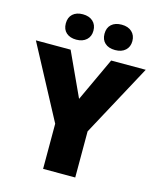

<svg xmlns="http://www.w3.org/2000/svg" viewBox="-134 -1027 932 1121"><g transform="rotate(15 332.0 -466.0)"><path d="M332 -449.2 455.1 -713.9H664.1L429.2 -278.8V0H234.9V-272.9L0 -713.9H210ZM143.1 -855Q143.1 -891.6 165.5 -911.9Q188 -932.1 226.1 -932.1Q264.6 -932.1 287.4 -911.4Q310.1 -890.6 310.1 -855Q310.1 -820.3 287.4 -799.6Q264.6 -778.8 226.1 -778.8Q188 -778.8 165.5 -798.8Q143.1 -818.8 143.1 -855ZM377 -855Q377 -891.6 399.4 -911.9Q421.9 -932.1 460.9 -932.1Q500 -932.1 522.7 -911.1Q545.4 -890.1 545.4 -855Q545.4 -820.3 522.7 -799.6Q500 -778.8 460.9 -778.8Q421.4 -778.8 399.2 -799.1Q377 -819.3 377 -855Z"/></g></svg>

Font: OpenSansExtrabold
Style: Regular
Weight: 800
Foundry: Ascender Corporation
Version: Version 1.10